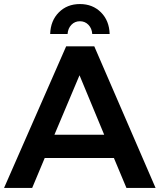

<svg xmlns="http://www.w3.org/2000/svg" viewBox="-21 -929 789 949"><path d="M604 0 542 -148H200L138 0H-1L306 -700H445L748 0ZM248 -263H494L372 -557ZM227 -761Q229 -827 270 -868Q311 -909 374 -909Q437 -909 478 -868Q519 -827 521 -761H435Q433 -789 416 -806.5Q399 -824 374 -824Q349 -824 332 -806.5Q315 -789 313 -761Z"/></svg>

Font: Gontserrat Medium
Style: Regular
Weight: 500
Designer: Julieta Ulanovsky
Foundry: Julieta Ulanovsky
Version: Version 6.001